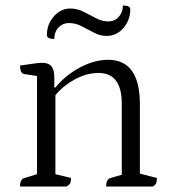

<svg xmlns="http://www.w3.org/2000/svg" viewBox="-20 -680 628 700"><path d="M53 0Q53 -27 69 -31L115 -45V-403L68 -410Q53 -413 53 -441Q88 -446 105.5 -448.5Q123 -451 134 -451Q157 -451 167.5 -438.5Q178 -426 178 -398V-361H182Q220 -407 272.5 -434.5Q325 -462 374 -462Q490 -462 490 -300V-47L552 -31Q552 -18 549 -11.5Q546 -5 537 0H367Q367 -27 383 -31L424 -43V-302Q424 -414 339 -414Q296 -414 253.5 -391Q211 -368 182 -333V-45L239 -31Q239 -18 235.5 -11.5Q232 -5 222 0ZM231 -596Q209 -596 193.5 -580Q178 -564 178 -538Q151 -538 151 -552Q151 -592 176.5 -620.5Q202 -649 236 -649Q261 -649 284 -637.5Q307 -626 329.5 -614Q352 -602 375 -602Q398 -602 413 -618.5Q428 -635 428 -660Q455 -660 455 -646Q455 -607 430 -578Q405 -549 369 -549Q345 -549 322.5 -561Q300 -573 277.5 -584.5Q255 -596 231 -596Z"/></svg>

Font: Petrona Light
Style: Regular
Weight: 300
Designer: Ringo R. Seeber
Foundry: Ringo R. Seeber
Version: Version 2.001; ttfautohint (v1.8.3)